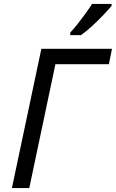

<svg xmlns="http://www.w3.org/2000/svg" viewBox="-20 -964 594 984"><path d="M41 0 192 -714H554L538 -635H264L130 0ZM340 -784V-797Q358 -816 378.5 -842Q399 -868 418.5 -895Q438 -922 452 -944H552V-934Q538 -917 510.5 -888Q483 -859 452 -830.5Q421 -802 395 -784Z"/></svg>

Font: Noto IKEA Latin
Style: Italic
Weight: 400
Italic angle: -12°
Designer: Monotype Design Team
Foundry: Monotype Imaging Inc.
Version: Version 1.0